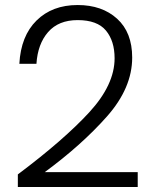

<svg xmlns="http://www.w3.org/2000/svg" viewBox="-20 -749 612 764"><path d="M51 -55Q235 -193 335.5 -302.5Q436 -412 436 -517Q436 -586 401.5 -627.5Q367 -669 289 -669Q213 -669 171.5 -621.5Q130 -574 125 -495H57Q63 -606 125.5 -667.5Q188 -729 289 -729Q386 -729 446 -674.5Q506 -620 506 -520Q506 -399 405.5 -285.5Q305 -172 158 -64H528V-5H51Z"/></svg>

Font: A Bank Premium Light
Style: Regular
Weight: 300
Designer: Ninad Kale (Devanagari), Jonny Pinhorn (Latin), Htun Naung (Myanmar)
Foundry: Indian Type Foundry
Version: 4.004